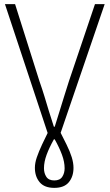

<svg xmlns="http://www.w3.org/2000/svg" viewBox="-20 -679 531 930"><path d="M243 231Q195 231 172 203.5Q149 176 149 134Q149 110 158.5 82.5Q168 55 184 20.5Q200 -14 221 -56L219 -10L4 -659H53L171 -286Q185 -246 195.5 -211.5Q206 -177 216.5 -142Q227 -107 241 -65H245Q258 -107 269 -142Q280 -177 290.5 -211.5Q301 -246 314 -286L440 -659H487L265 -10L264 -55Q285 -14 302 20.5Q319 55 327.5 82.5Q336 110 336 134Q336 176 313.5 203.5Q291 231 243 231ZM243 195Q270 195 281.5 177.5Q293 160 293 136Q293 105 280 70Q267 35 245 -4H241Q219 35 206 70Q193 105 193 136Q193 160 204.5 177.5Q216 195 243 195Z"/></svg>

Font: Source Sans 3 ExtraLight Light
Style: Regular
Weight: 300
Version: Version 3.052;hotconv 1.1.0;makeotfexe 2.6.0